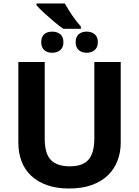

<svg xmlns="http://www.w3.org/2000/svg" viewBox="-20 -1069 796 1099"><path d="M85 -254V-714H236V-277Q236 -188 272 -152.5Q308 -117 379 -117Q454 -117 487 -155.5Q520 -194 520 -278V-714H671V-252Q671 -197 652.5 -149Q634 -101 597.5 -65.5Q561 -30 505.5 -10Q450 10 375 10Q304 10 250 -9Q196 -28 159 -62.5Q122 -97 103.5 -145.5Q85 -194 85 -254ZM351 -1049Q370 -1015 394 -980Q418 -945 443 -917V-904H343Q319 -920 290 -944.5Q261 -969 233.5 -994Q206 -1019 189 -1039V-1049ZM279 -888Q307 -888 325 -873Q343 -858 343 -827Q343 -798 325 -782.5Q307 -767 279 -767Q250 -767 233 -782.5Q216 -798 216 -827Q216 -858 233 -873Q250 -888 279 -888ZM476 -888Q504 -888 522 -873Q540 -858 540 -827Q540 -798 522 -782.5Q504 -767 476 -767Q448 -767 430.5 -782.5Q413 -798 413 -827Q413 -858 430.5 -873Q448 -888 476 -888Z"/></svg>

Font: BC Sans
Style: Bold
Weight: 700
Designer: Monotype Design Team
Province of B.C.
Foundry: Monotype Imaging Inc.
Version: Version 2.000;GOOG;noto-source:20170915:90ef993387c0